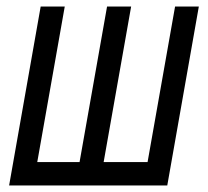

<svg xmlns="http://www.w3.org/2000/svg" viewBox="-20 -570 640 590"><path d="M494 0H8L105 -550H179L94.5 -72H224.5L309 -550H383L298.5 -72H433.5L518 -550H591Z"/></svg>

Font: JuliaMono Light
Style: Italic
Weight: 300
Italic angle: -9°
Monospace: yes
Designer: cormullion
Foundry: corm
Version: Version 0.054; ttfautohint (v1.8.4)